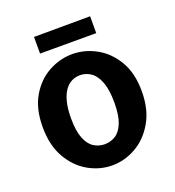

<svg xmlns="http://www.w3.org/2000/svg" viewBox="-116 -706 732 803"><g transform="rotate(-20 249.5 -305.0)"><path d="M249 4Q194 4 143.5 -24.5Q93 -53 61 -109Q29 -165 29 -246Q29 -327 61 -381.5Q93 -436 143.5 -463.5Q194 -491 249 -491Q304 -491 354.5 -463.5Q405 -436 437.5 -381.5Q470 -327 470 -246Q470 -165 437.5 -109Q405 -53 354.5 -24.5Q304 4 249 4ZM249 -90Q276 -90 298 -104Q320 -118 333 -151Q346 -184 346 -240Q346 -297 333 -331.5Q320 -366 298 -381.5Q276 -397 249 -397Q230 -397 212.5 -388.5Q195 -380 181.5 -361Q168 -342 160.5 -312Q153 -282 153 -240Q153 -184 166 -151Q179 -118 201 -104Q223 -90 249 -90ZM124 -539V-613L374 -614V-539Z"/></g></svg>

Font: Kreon Light
Style: Bold
Weight: 700
Version: Version 2.002